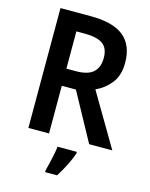

<svg xmlns="http://www.w3.org/2000/svg" viewBox="-135 -799 862 1105"><g transform="rotate(15 295.5 -246.5)"><path d="M266 -714Q399 -714 462.5 -662Q526 -610 526 -505Q526 -430 489.5 -384Q453 -338 400 -314L585 0H447L292 -284H208V0H85V-714ZM259 -608H208V-386H264Q336 -386 368 -415.5Q400 -445 400 -501Q400 -559 365.5 -583.5Q331 -608 259 -608ZM390 71Q379 104 358.5 144.5Q338 185 315 221H244V209Q249 190 255.5 163.5Q262 137 267.5 109.5Q273 82 275 61H390Z"/></g></svg>

Font: Noto Sans Sinhala SemiCondensed SemiBold
Style: Regular
Weight: 600
Width: 4
Designer: Jelle Bosma - Monotype Design Team
Foundry: Monotype Imaging Inc.
Version: Version 2.006; ttfautohint (v1.8.4.7-5d5b)